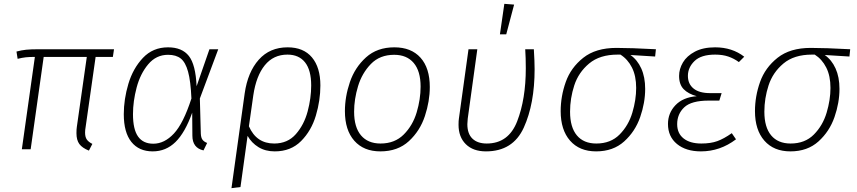

<svg xmlns="http://www.w3.org/2000/svg" viewBox="-20 -779 4470 1002"><path d="M427 -117Q424 -101 424 -87Q424 -64 433 -51Q442 -38 462 -28L444 7Q409 -7 394 -27.5Q379 -48 379 -84Q379 -105 381 -117L433 -482H208L140 0H94L162 -482Q134 -482 115 -480Q96 -478 72 -472L66 -510Q92 -517 116.5 -519.5Q141 -522 181 -522H575L569 -482H479Z M1006 -329 1073 -522H1119L1023 -265L1028 -82Q1029 -60 1037 -49.5Q1045 -39 1061 -33L1042 6Q984 -7 984 -71L983 -191Q946 -87 896 -38Q846 11 777 11Q705 11 665.5 -38.5Q626 -88 626 -183Q626 -261 650 -341.5Q674 -422 726 -477Q778 -532 857 -532Q930 -532 965.5 -487Q1001 -442 1006 -329ZM674 -183Q674 -104 700.5 -66.5Q727 -29 780 -29Q838 -29 887.5 -82Q937 -135 979 -265Q975 -356 961.5 -405Q948 -454 923.5 -473.5Q899 -493 857 -493Q795 -493 753.5 -443.5Q712 -394 693 -322Q674 -250 674 -183Z M1652 -333Q1652 -255 1628.5 -176Q1605 -97 1551.5 -43Q1498 11 1414 11Q1365 11 1329 -11Q1293 -33 1272 -70L1235 197L1188 203L1257 -292Q1273 -403 1330.5 -467.5Q1388 -532 1481 -532Q1564 -532 1608 -479.5Q1652 -427 1652 -333ZM1604 -333Q1604 -413 1572 -453.5Q1540 -494 1480 -494Q1407 -494 1362 -438.5Q1317 -383 1302 -282L1279 -120Q1318 -30 1411 -30Q1481 -30 1524 -79Q1567 -128 1585.5 -197.5Q1604 -267 1604 -333Z M1780 -199Q1780 -274 1806 -350.5Q1832 -427 1890 -479.5Q1948 -532 2038 -532Q2126 -532 2174.5 -478Q2223 -424 2223 -325Q2223 -251 2197.5 -173.5Q2172 -96 2114 -42.5Q2056 11 1965 11Q1878 11 1829 -44.5Q1780 -100 1780 -199ZM2175 -327Q2175 -408 2139 -450.5Q2103 -493 2037 -493Q1962 -493 1915.5 -445Q1869 -397 1848.5 -329Q1828 -261 1828 -196Q1828 -115 1864 -72.5Q1900 -30 1966 -30Q2040 -30 2087 -77Q2134 -124 2154.5 -192.5Q2175 -261 2175 -327Z M2770 -418Q2770 -237 2713.5 -113Q2657 11 2516 11Q2449 11 2411 -26.5Q2373 -64 2373 -128Q2373 -150 2375 -161L2425 -522H2471L2421 -160Q2419 -140 2419 -131Q2419 -81 2445.5 -55.5Q2472 -30 2520 -30Q2634 -30 2679 -146Q2724 -262 2724 -423Q2724 -477 2721 -522H2766Q2770 -458 2770 -418ZM2612 -759 2663 -755 2622 -600H2589Z M2906 -199Q2906 -276 2932.5 -351Q2959 -426 3024 -477.5Q3089 -529 3197 -529Q3272 -529 3403 -522L3399 -484L3270 -492Q3306 -467 3326.5 -422Q3347 -377 3347 -315Q3347 -243 3321 -168Q3295 -93 3237.5 -41Q3180 11 3091 11Q3004 11 2955 -45Q2906 -101 2906 -199ZM3300 -320Q3300 -383 3278 -426.5Q3256 -470 3218 -494H3203Q3110 -494 3054.5 -447.5Q2999 -401 2977 -333.5Q2955 -266 2955 -196Q2955 -115 2990.5 -72.5Q3026 -30 3092 -30Q3167 -30 3213.5 -77Q3260 -124 3280 -191Q3300 -258 3300 -320Z M3466 -132Q3466 -189 3505 -230Q3544 -271 3616 -277Q3572 -289 3548 -313.5Q3524 -338 3524 -383Q3524 -419 3544 -453Q3564 -487 3606.5 -509.5Q3649 -532 3712 -532Q3801 -532 3864 -483L3836 -455Q3810 -474 3780.5 -484Q3751 -494 3712 -494Q3639 -494 3604.5 -460.5Q3570 -427 3570 -383Q3570 -341 3599.5 -317Q3629 -293 3686 -293H3746L3734 -254H3679Q3588 -254 3551 -219Q3514 -184 3514 -131Q3514 -83 3547.5 -56.5Q3581 -30 3640 -30Q3689 -30 3723.5 -42.5Q3758 -55 3799 -84L3821 -52Q3738 11 3638 11Q3560 11 3513 -27.5Q3466 -66 3466 -132Z M3920 -199Q3920 -276 3946.5 -351Q3973 -426 4038 -477.5Q4103 -529 4211 -529Q4286 -529 4417 -522L4413 -484L4284 -492Q4320 -467 4340.5 -422Q4361 -377 4361 -315Q4361 -243 4335 -168Q4309 -93 4251.5 -41Q4194 11 4105 11Q4018 11 3969 -45Q3920 -101 3920 -199ZM4314 -320Q4314 -383 4292 -426.5Q4270 -470 4232 -494H4217Q4124 -494 4068.5 -447.5Q4013 -401 3991 -333.5Q3969 -266 3969 -196Q3969 -115 4004.5 -72.5Q4040 -30 4106 -30Q4181 -30 4227.5 -77Q4274 -124 4294 -191Q4314 -258 4314 -320Z"/></svg>

Font: Fira Sans ExtraLight
Style: Italic
Weight: 275
Italic angle: -8°
Designer: Carrois Corporate & Edenspiekermann AG
Foundry: Carrois Corporate GbR & Edenspiekermann AG
Version: Version 4.203